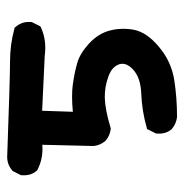

<svg xmlns="http://www.w3.org/2000/svg" viewBox="-9 -505 518 540"><g transform="rotate(-90 250.0 -235.0)"><path d="M190.4 3.9Q171.9 1.5 157.7 -10.3L157.2 -10.7L156.7 -11.2Q142.1 -27.8 144.5 -53.7V-55.7L145.5 -57.1L155.3 -76.7L157.2 -80.6L161.6 -81.5Q207.5 -94.7 256.8 -96.7Q301.8 -98.6 324.2 -119.6Q345.2 -138.7 339.4 -158.2Q335.9 -168.5 327.9 -176Q319.8 -183.6 305.2 -189Q274.9 -200.2 243.7 -199.2Q211.4 -198.2 161.1 -183.1L159.2 -182.6H157.2Q147.9 -183.6 139.6 -187.3Q131.3 -190.9 124.5 -196.8L124 -197.3L123.5 -197.8Q117.7 -204.6 114 -212.9Q110.4 -221.2 109.4 -230.5V-231V-231.9L112.8 -375Q93.3 -373.5 75.7 -377Q58.1 -380.4 42.5 -388.7L40.5 -389.6L39.6 -391.1Q24.9 -407.7 27.3 -433.6V-435.5L28.3 -437L38.1 -456.5L39.1 -458L40.5 -459.5Q59.1 -475.6 84.5 -473.6Q191.9 -469.7 256.8 -467.8Q321.8 -465.8 345.7 -465.8Q395 -465.8 439 -453.6L441.9 -453.1L443.8 -450.7Q460.4 -432.1 458 -406.2V-404.3L457 -402.8L447.3 -383.3L445.8 -380.4L442.9 -378.9Q407.2 -362.3 363.3 -368.2L208.5 -375.5L205.6 -289.1Q252 -293.5 283.2 -289.1Q317.4 -284.2 342.3 -276.9Q369.1 -269.5 397.5 -243.7Q425.8 -217.3 434.1 -185.1Q442.4 -153.8 436.5 -118.7Q429.7 -81.5 388.2 -46.9Q347.2 -12.2 294.9 -3.9Q245.1 3.9 191.4 3.9H190.9Z"/></g></svg>

Font: NaikaiFont
Style: Bold
Weight: 700
Version: Version 1.89